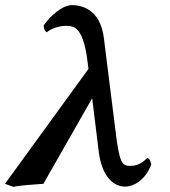

<svg xmlns="http://www.w3.org/2000/svg" viewBox="-88 -718 665 750"><path d="M502.7 -75C501 -84 498.2 -98.6 487.3 -101C461.7 -75 440.9 -70 419.9 -70C387.9 -70 378 -82 362.3 -214L317.8 -569C303.7 -687 223.6 -698 193.6 -698C154.6 -698 108 -655 82.7 -619C82.5 -606.2 88 -594.4 94.9 -592C115.9 -609 145.3 -617 170.3 -617C198.3 -617 237.1 -616 253.8 -478L257.7 -449L-68.5 0L-35.6 12C-11.5 6 54.2 2 81.5 0L272 -334.2L297.7 -126C309.3 -33 351.6 11 401.6 11C430.6 11 478.5 -11 502.7 -75Z"/></svg>

Font: Linux Biolinum O 
Style: Bold Italic
Weight: 700
Designer: Philipp H. Poll
Foundry: Philipp H. Poll
Version: Version 1.3.2